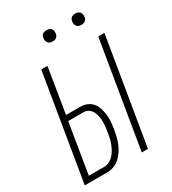

<svg xmlns="http://www.w3.org/2000/svg" viewBox="-218 -1039 1036 1155"><g transform="rotate(-30 300.0 -462.0)"><path d="M420 0 542 -735H585L463 0ZM24 0 146 -735H189L138 -423H236Q261 -423 283 -414Q305 -405 319.5 -387Q334 -369 341 -346.5Q348 -324 350.5 -300Q353 -276 351 -251Q349 -226 345 -201Q341 -179 335.5 -156Q330 -133 321 -111.5Q312 -90 298.5 -69.5Q285 -49 266.5 -32.5Q248 -16 225 -8Q202 0 180 0ZM74 -38H180Q198 -38 216 -46.5Q234 -55 247 -69.5Q260 -84 269.5 -101Q279 -118 285.5 -135.5Q292 -153 296 -171Q300 -189 303 -207Q306 -226 308 -244.5Q310 -263 309.5 -281.5Q309 -300 305.5 -318Q302 -336 293.5 -351Q285 -366 270 -375.5Q255 -385 236 -385H131ZM490 -846Q481 -846 472.5 -849Q464 -852 458.5 -859Q453 -866 451.5 -875.5Q450 -885 452 -895Q453 -901 456 -907Q459 -913 465 -917Q471 -921 477.5 -922.5Q484 -924 490 -924Q500 -924 508.5 -921Q517 -918 522.5 -911Q528 -904 529.5 -894.5Q531 -885 529 -875Q528 -869 524.5 -863Q521 -857 515.5 -853Q510 -849 503.5 -847.5Q497 -846 490 -846ZM290 -846Q281 -846 272.5 -849Q264 -852 258.5 -859Q253 -866 251.5 -875.5Q250 -885 252 -895Q253 -901 256 -907Q259 -913 265 -917Q271 -921 277.5 -922.5Q284 -924 290 -924Q300 -924 308.5 -921Q317 -918 322.5 -911Q328 -904 329.5 -894.5Q331 -885 329 -875Q328 -869 324.5 -863Q321 -857 315.5 -853Q310 -849 303.5 -847.5Q297 -846 290 -846Z"/></g></svg>

Font: Iosevka Curly XLtEx
Style: Italic
Weight: 200
Width: 7
Italic angle: -9°
Monospace: yes
Designer: Belleve Invis
Foundry: Belleve Invis
Version: Version 11.1.0; ttfautohint (v1.8.3)